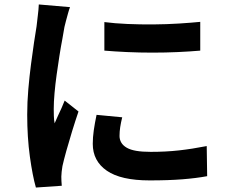

<svg xmlns="http://www.w3.org/2000/svg" viewBox="-20 -798 1040 861"><path d="M448 -699Q494 -693 551.5 -690.5Q609 -688 668.5 -688.5Q728 -689 783 -692.5Q838 -696 878 -700V-571Q832 -567 777 -564.5Q722 -562 664 -562Q606 -562 550.5 -564.5Q495 -567 448 -571ZM528 -272Q522 -247 519 -227.5Q516 -208 516 -188Q516 -172 524 -158.5Q532 -145 548.5 -135.5Q565 -126 591.5 -121.5Q618 -117 656 -117Q723 -117 782 -123.5Q841 -130 907 -143L909 -8Q861 1 798.5 6Q736 11 651 11Q522 11 459 -32.5Q396 -76 396 -153Q396 -182 400.5 -213.5Q405 -245 413 -283ZM294 -766Q290 -756 285 -738Q280 -720 275.5 -703Q271 -686 269 -677Q266 -656 259.5 -622.5Q253 -589 246.5 -547.5Q240 -506 234 -463Q228 -420 224.5 -380Q221 -340 221 -310Q221 -296 221.5 -278Q222 -260 225 -245Q232 -262 240 -279Q248 -296 256 -313.5Q264 -331 270 -347L332 -298Q318 -257 303.5 -210Q289 -163 277.5 -121.5Q266 -80 260 -53Q258 -42 256.5 -28Q255 -14 255 -6Q255 2 255.5 13.5Q256 25 257 35L141 43Q126 -9 114 -95.5Q102 -182 102 -284Q102 -340 107 -398Q112 -456 119 -509.5Q126 -563 132.5 -607Q139 -651 144 -680Q146 -701 149.5 -727.5Q153 -754 154 -778Z"/></svg>

Font: Noto Sans SC
Style: Bold
Weight: 700
Designer: Ryoko NISHIZUKA  (kana, bopomofo & ideographs); Paul D. Hunt (Latin, Greek & Cyrillic); Sandoll Communications , Soo-you
Foundry: Adobe
Version: Version 2.004-H2;hotconv 1.0.118;makeotfexe 2.5.65603